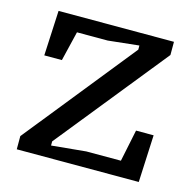

<svg xmlns="http://www.w3.org/2000/svg" viewBox="-81 -592 687 675"><g transform="rotate(15 262.0 -254.0)"><path d="M36 0V-48L358 -449V-464L246 -452H134L108 -344H44L52 -508H472V-460L149 -59V-44L274 -56H400L424 -172H488L480 0Z"/></g></svg>

Font: Source Serif 4 Caption
Style: Regular
Weight: 400
Designer: Frank Grießhammer
Foundry: Adobe Systems Incorporated
Version: Version 4.004;hotconv 1.0.117;makeotfexe 2.5.65602